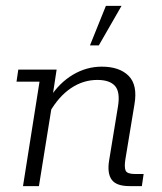

<svg xmlns="http://www.w3.org/2000/svg" viewBox="-20 -631 549 651"><path d="M58 0 114 -354H36L42 -395H172L156 -290L149 -300Q181 -350 227 -377.5Q273 -405 325 -405Q385 -405 416 -374Q447 -343 436 -278L405 -90Q401 -64 406 -52.5Q411 -41 438 -41H467L461 0H419Q374 0 358.5 -22Q343 -44 350 -87L380 -270Q388 -319 370 -339.5Q352 -360 310 -360Q262 -360 220.5 -332Q179 -304 148 -250L159 -292L112 0ZM285 -477 339 -611H392L315 -477Z"/></svg>

Font: Rokkitt SemiBold Light
Style: Italic
Weight: 300
Italic angle: -9°
Version: Version 3.103